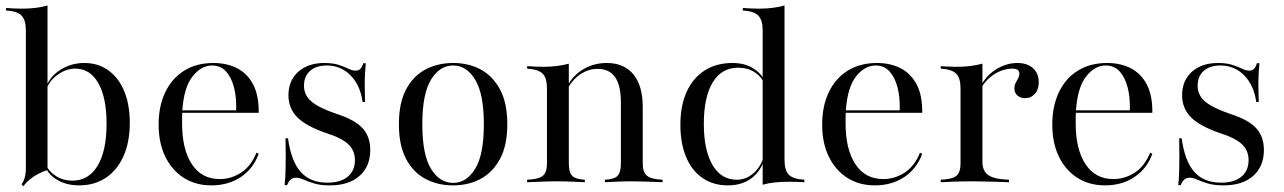

<svg xmlns="http://www.w3.org/2000/svg" viewBox="-20 -652 4593 687"><path d="M262.9 11.3Q218.5 11.3 185.9 -7.7Q153.2 -26.6 142.7 -54.8L145.2 -62.1Q154.8 -37.9 180.6 -21.8Q206.5 -5.6 238.7 -5.6Q296.8 -5.6 329 -58.5Q361.3 -111.3 361.3 -209.7Q361.3 -302.4 331.9 -354.4Q302.4 -406.5 249.2 -406.5Q216.9 -406.5 186.3 -384.7Q155.6 -362.9 144.4 -329L142.7 -333.9Q154.8 -375 194 -400.8Q233.1 -426.6 281.5 -426.6Q331.5 -426.6 368.1 -400Q404.8 -373.4 424.6 -325.4Q444.4 -277.4 444.4 -212.9Q444.4 -143.5 421.8 -93.1Q399.2 -42.7 358.5 -15.7Q317.7 11.3 262.9 11.3ZM63.7 14.5 57.3 7.3Q62.9 0 66.1 -8.9Q69.4 -17.7 71 -28.6Q72.6 -39.5 72.6 -54.8V-543.5Q72.6 -579 57.7 -595.6Q42.7 -612.1 1.6 -614.5V-623.4Q15.3 -622.6 29.8 -621.8Q44.4 -621 57.3 -621Q83.9 -621 107.3 -623.8Q130.6 -626.6 150 -632.3V-43.5Q135.5 -39.5 119 -31Q102.4 -22.6 87.9 -10.9Q73.4 0.8 63.7 14.5Z M736.3 11.3Q679.8 11.3 637.5 -15.7Q595.2 -42.7 571.4 -91.5Q547.6 -140.3 547.6 -206.5Q547.6 -272.6 571.4 -322.2Q595.2 -371.8 639.1 -399.2Q683.1 -426.6 743.5 -426.6Q792.7 -426.6 829.4 -407.3Q866.1 -387.9 886.3 -348.8Q906.5 -309.7 905.6 -248.4H600L599.2 -257.3H825Q826.6 -303.2 817.3 -339.1Q808.1 -375 788.7 -396.4Q769.4 -417.7 738.7 -417.7Q700 -417.7 669 -378.6Q637.9 -339.5 632.3 -255.6V-254Q631.5 -243.5 631.5 -232.7Q631.5 -221.8 631.5 -210.5Q631.5 -117.7 666.5 -64.5Q701.6 -11.3 766.1 -11.3Q807.3 -11.3 842.7 -34.3Q878.2 -57.3 897.6 -105.6L905.6 -101.6Q886.3 -48.4 841.5 -18.5Q796.8 11.3 736.3 11.3Z M1160.5 11.3Q1126.6 11.3 1104 4.4Q1081.5 -2.4 1066.5 -9.3Q1051.6 -16.1 1039.5 -16.1Q1016.9 -16.1 1007.3 10.5H998.4Q1000.8 -13.7 1001.6 -38.7Q1002.4 -63.7 1002.4 -93.1Q1002.4 -122.6 1001.6 -157.3H1010.5Q1021.8 -75 1056 -36.7Q1090.3 1.6 1151.6 1.6Q1198.4 1.6 1224.2 -19.8Q1250 -41.1 1250 -79Q1250 -113.7 1225.8 -136.3Q1201.6 -158.9 1145.2 -176.6Q1075 -200.8 1043.5 -232.7Q1012.1 -264.5 1012.1 -311.3Q1012.1 -363.7 1047.2 -395.2Q1082.3 -426.6 1140.3 -426.6Q1170.2 -426.6 1190.7 -420.2Q1211.3 -413.7 1225.8 -406.5Q1240.3 -399.2 1253.2 -399.2Q1262.9 -399.2 1269.4 -405.6Q1275.8 -412.1 1279.8 -425.8H1288.7Q1287.1 -406.5 1285.9 -385.5Q1284.7 -364.5 1285.1 -340.7Q1285.5 -316.9 1286.3 -287.1H1277.4Q1269.4 -346.8 1234.3 -382.3Q1199.2 -417.7 1149.2 -417.7Q1111.3 -417.7 1089.5 -398.4Q1067.7 -379 1067.7 -345.2Q1067.7 -312.1 1093.5 -289.5Q1119.4 -266.9 1182.3 -245.2Q1248.4 -224.2 1276.6 -194Q1304.8 -163.7 1304.8 -115.3Q1304.8 -56.5 1266.5 -22.6Q1228.2 11.3 1160.5 11.3Z M1600.8 11.3Q1546 11.3 1502 -12.1Q1458.1 -35.5 1432.7 -83.9Q1407.3 -132.3 1407.3 -207.3Q1407.3 -283.1 1432.7 -331.5Q1458.1 -379.8 1502 -403.2Q1546 -426.6 1601.6 -426.6Q1657.3 -426.6 1700.4 -403.2Q1743.5 -379.8 1769.4 -331.5Q1795.2 -283.1 1795.2 -207.3Q1795.2 -132.3 1769.4 -83.9Q1743.5 -35.5 1700 -12.1Q1656.5 11.3 1600.8 11.3ZM1601.6 2.4Q1649.2 2.4 1680.2 -48Q1711.3 -98.4 1711.3 -207.3Q1711.3 -316.1 1680.2 -366.9Q1649.2 -417.7 1601.6 -417.7Q1553.2 -417.7 1522.2 -366.9Q1491.1 -316.1 1491.1 -207.3Q1491.1 -98.4 1522.2 -48Q1553.2 2.4 1601.6 2.4Z M2144.4 0V-8.9Q2178.2 -10.5 2189.9 -23Q2201.6 -35.5 2201.6 -66.9V-285.5Q2201.6 -346 2181 -375.8Q2160.5 -405.6 2117.7 -405.6Q2087.1 -405.6 2060.1 -388.7Q2033.1 -371.8 2013.7 -340.3V-350.8Q2034.7 -386.3 2071 -406.5Q2107.3 -426.6 2150.8 -426.6Q2212.9 -426.6 2246.4 -385.9Q2279.8 -345.2 2279.8 -269.4V-66.9Q2279.8 -35.5 2295.2 -23Q2310.5 -10.5 2350.8 -8.9V0Q2341.1 -0.8 2323 -1.2Q2304.8 -1.6 2283.5 -2.4Q2262.1 -3.2 2241.9 -3.2Q2213.7 -3.2 2186.3 -2Q2158.9 -0.8 2144.4 0ZM1866.1 0V-8.9Q1906.5 -10.5 1921.8 -22.6Q1937.1 -34.7 1937.1 -66.9V-335.5Q1937.1 -373.4 1921.4 -388.7Q1905.6 -404 1866.1 -406.5V-415.3Q1880.6 -414.5 1894.4 -413.7Q1908.1 -412.9 1923.4 -412.9Q1948.4 -412.9 1971.4 -415.7Q1994.4 -418.5 2015.3 -424.2V-66.9Q2015.3 -34.7 2027.8 -22.6Q2040.3 -10.5 2072.6 -8.9V0Q2052.4 -0.8 2027.8 -2Q2003.2 -3.2 1975 -3.2Q1947.6 -3.2 1919.4 -2Q1891.1 -0.8 1866.1 0Z M2708.9 8.9V-543.5Q2708.9 -579.8 2693.5 -596Q2678.2 -612.1 2637.9 -614.5V-623.4Q2652.4 -622.6 2666.5 -621.8Q2680.6 -621 2695.2 -621Q2720.2 -621 2743.5 -623.8Q2766.9 -626.6 2787.1 -632.3V-79.8Q2787.1 -43.5 2802 -27.4Q2816.9 -11.3 2858.1 -8.9V0Q2843.5 -0.8 2829.4 -1.2Q2815.3 -1.6 2801.6 -1.6Q2775.8 -1.6 2752.4 0.8Q2729 3.2 2708.9 8.9ZM2583.9 11.3Q2532.3 11.3 2494 -14.9Q2455.6 -41.1 2435.1 -89.9Q2414.5 -138.7 2414.5 -205.6Q2414.5 -274.2 2437.1 -323.8Q2459.7 -373.4 2501.6 -400Q2543.5 -426.6 2600.8 -426.6Q2647.6 -426.6 2678.6 -405.2Q2709.7 -383.9 2716.1 -359.7L2713.7 -353.2Q2706.5 -375.8 2681.5 -392.7Q2656.5 -409.7 2621 -409.7Q2562.1 -409.7 2530.2 -357.3Q2498.4 -304.8 2498.4 -208.9Q2498.4 -114.5 2529.4 -61.7Q2560.5 -8.9 2616.1 -8.9Q2650 -8.9 2676.6 -32.7Q2703.2 -56.5 2715.3 -97.6L2717.7 -89.5Q2704 -41.1 2669.8 -14.9Q2635.5 11.3 2583.9 11.3Z M3110.5 11.3Q3054 11.3 3011.7 -15.7Q2969.4 -42.7 2945.6 -91.5Q2921.8 -140.3 2921.8 -206.5Q2921.8 -272.6 2945.6 -322.2Q2969.4 -371.8 3013.3 -399.2Q3057.3 -426.6 3117.7 -426.6Q3166.9 -426.6 3203.6 -407.3Q3240.3 -387.9 3260.5 -348.8Q3280.6 -309.7 3279.8 -248.4H2974.2L2973.4 -257.3H3199.2Q3200.8 -303.2 3191.5 -339.1Q3182.3 -375 3162.9 -396.4Q3143.5 -417.7 3112.9 -417.7Q3074.2 -417.7 3043.1 -378.6Q3012.1 -339.5 3006.5 -255.6V-254Q3005.6 -243.5 3005.6 -232.7Q3005.6 -221.8 3005.6 -210.5Q3005.6 -117.7 3040.7 -64.5Q3075.8 -11.3 3140.3 -11.3Q3181.5 -11.3 3216.9 -34.3Q3252.4 -57.3 3271.8 -105.6L3279.8 -101.6Q3260.5 -48.4 3215.7 -18.5Q3171 11.3 3110.5 11.3Z M3346 0V-8.9Q3386.3 -10.5 3401.6 -22.6Q3416.9 -34.7 3416.9 -66.9V-335.5Q3416.9 -373.4 3401.2 -388.7Q3385.5 -404 3346 -406.5V-415.3Q3360.5 -414.5 3374.6 -413.7Q3388.7 -412.9 3403.2 -412.9Q3453.2 -412.9 3495.2 -424.2V-74.2Q3495.2 -39.5 3516.9 -25Q3538.7 -10.5 3590.3 -8.9V0Q3577.4 -0.8 3555.6 -1.2Q3533.9 -1.6 3508.5 -2.4Q3483.1 -3.2 3458.1 -3.2Q3422.6 -3.2 3391.9 -2Q3361.3 -0.8 3346 0ZM3647.6 -300.8Q3630.6 -300.8 3620.2 -310.5Q3609.7 -320.2 3609.7 -335.5Q3609.7 -346.8 3614.1 -355.2Q3618.5 -363.7 3623 -371.8Q3627.4 -379.8 3627.4 -388.7Q3627.4 -406.5 3602.4 -406.5Q3582.3 -406.5 3561.3 -398.4Q3540.3 -390.3 3522.6 -375.4Q3504.8 -360.5 3493.5 -341.1L3492.7 -350.8Q3513.7 -386.3 3548.4 -406.5Q3583.1 -426.6 3620.2 -426.6Q3655.6 -426.6 3676.2 -408.1Q3696.8 -389.5 3696.8 -357.3Q3696.8 -332.3 3683.1 -316.5Q3669.4 -300.8 3647.6 -300.8Z M3933.9 11.3Q3877.4 11.3 3835.1 -15.7Q3792.7 -42.7 3769 -91.5Q3745.2 -140.3 3745.2 -206.5Q3745.2 -272.6 3769 -322.2Q3792.7 -371.8 3836.7 -399.2Q3880.6 -426.6 3941.1 -426.6Q3990.3 -426.6 4027 -407.3Q4063.7 -387.9 4083.9 -348.8Q4104 -309.7 4103.2 -248.4H3797.6L3796.8 -257.3H4022.6Q4024.2 -303.2 4014.9 -339.1Q4005.6 -375 3986.3 -396.4Q3966.9 -417.7 3936.3 -417.7Q3897.6 -417.7 3866.5 -378.6Q3835.5 -339.5 3829.8 -255.6V-254Q3829 -243.5 3829 -232.7Q3829 -221.8 3829 -210.5Q3829 -117.7 3864.1 -64.5Q3899.2 -11.3 3963.7 -11.3Q4004.8 -11.3 4040.3 -34.3Q4075.8 -57.3 4095.2 -105.6L4103.2 -101.6Q4083.9 -48.4 4039.1 -18.5Q3994.4 11.3 3933.9 11.3Z M4358.1 11.3Q4324.2 11.3 4301.6 4.4Q4279 -2.4 4264.1 -9.3Q4249.2 -16.1 4237.1 -16.1Q4214.5 -16.1 4204.8 10.5H4196Q4198.4 -13.7 4199.2 -38.7Q4200 -63.7 4200 -93.1Q4200 -122.6 4199.2 -157.3H4208.1Q4219.4 -75 4253.6 -36.7Q4287.9 1.6 4349.2 1.6Q4396 1.6 4421.8 -19.8Q4447.6 -41.1 4447.6 -79Q4447.6 -113.7 4423.4 -136.3Q4399.2 -158.9 4342.7 -176.6Q4272.6 -200.8 4241.1 -232.7Q4209.7 -264.5 4209.7 -311.3Q4209.7 -363.7 4244.8 -395.2Q4279.8 -426.6 4337.9 -426.6Q4367.7 -426.6 4388.3 -420.2Q4408.9 -413.7 4423.4 -406.5Q4437.9 -399.2 4450.8 -399.2Q4460.5 -399.2 4466.9 -405.6Q4473.4 -412.1 4477.4 -425.8H4486.3Q4484.7 -406.5 4483.5 -385.5Q4482.3 -364.5 4482.7 -340.7Q4483.1 -316.9 4483.9 -287.1H4475Q4466.9 -346.8 4431.9 -382.3Q4396.8 -417.7 4346.8 -417.7Q4308.9 -417.7 4287.1 -398.4Q4265.3 -379 4265.3 -345.2Q4265.3 -312.1 4291.1 -289.5Q4316.9 -266.9 4379.8 -245.2Q4446 -224.2 4474.2 -194Q4502.4 -163.7 4502.4 -115.3Q4502.4 -56.5 4464.1 -22.6Q4425.8 11.3 4358.1 11.3Z"/></svg>

Font: Playfair 144pt
Style: Regular
Weight: 400
Designer: Claus Eggers Sørensen
Foundry: Claus Eggers Sørensen
Version: Version 2.001;gftools[0.9.30]